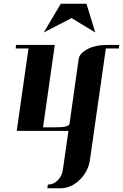

<svg xmlns="http://www.w3.org/2000/svg" viewBox="-20 -702 660 1030"><path d="M64 -441.9 65.9 -460.9H273.9L210.9 -19H280.8Q350.1 -19 353 -38.1L401.9 -384.8Q406.2 -416 450.2 -439Q492.2 -460.9 550.8 -460.9H620.1L617.2 -441.9H547.9L462.9 152.8Q454.1 217.8 407.2 263.2Q360.8 308.1 303.2 308.1H233.9L236.8 288.1Q267.1 288.1 289.1 266.1Q312.5 242.7 316.9 210.9L347.2 0H69.8L132.8 -441.9ZM214.8 -527.8 306.2 -682.1H443.8L491.2 -527.8L363.8 -605Z"/></svg>

Font: Hjet
Style: Italic
Weight: 400
Designer: T. Christopher White
Version: Version 1.2